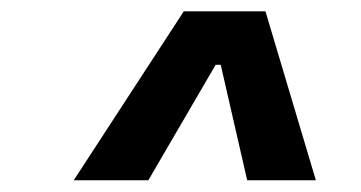

<svg xmlns="http://www.w3.org/2000/svg" viewBox="-20 -713 626 333"><path d="M107.9 -400.4 298.8 -693.4H440.4L527.8 -400.4H408.7L362.8 -600.6H354L237.3 -400.4Z"/></svg>

Font: Cascadia Mono NF SemiBold
Style: Italic
Weight: 600
Italic angle: -10°
Monospace: yes
Designer: Aaron Bell
Foundry: Saja Typeworks
Version: Version 2404.023; ttfautohint (v1.8.4)